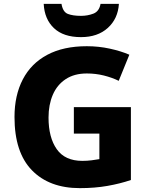

<svg xmlns="http://www.w3.org/2000/svg" viewBox="-20 -963 771 993"><path d="M362 -409H657V-32Q601 -13 535.5 -1.5Q470 10 393 10Q235 10 145 -82.5Q55 -175 55 -358Q55 -470 98 -552.5Q141 -635 224.5 -679.5Q308 -724 429 -724Q490 -724 547.5 -711.5Q605 -699 649 -680L594 -545Q559 -562 517 -572.5Q475 -583 429 -583Q364 -583 319.5 -553.5Q275 -524 253 -472.5Q231 -421 231 -355Q231 -252 273.5 -191.5Q316 -131 406 -131Q431 -131 454 -134Q477 -137 494 -140V-272H362ZM595 -943Q590 -866 537.5 -818.5Q485 -771 399 -771Q308 -771 259 -817.5Q210 -864 206 -943H298Q305 -901 331 -891Q357 -881 399 -881Q433 -881 463 -892.5Q493 -904 500 -943Z"/></svg>

Font: Noto Sans Sinhala ExtraBold
Style: Regular
Weight: 800
Designer: Jelle Bosma - Monotype Design Team
Foundry: Monotype Imaging Inc.
Version: Version 2.006; ttfautohint (v1.8.4.7-5d5b)